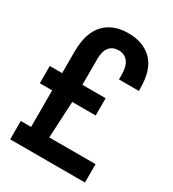

<svg xmlns="http://www.w3.org/2000/svg" viewBox="-171 -793 799 887"><g transform="rotate(30 228.0 -349.0)"><path d="M23 0V-98H78V-293H12V-385H78V-499Q78 -599 124 -648.5Q170 -698 252 -698Q332 -698 379 -651Q426 -604 426 -504V-491H320V-514Q320 -561 302 -584Q284 -607 252 -607Q221 -607 203.5 -586Q186 -565 186 -522V-385H310V-293H185L175 -98H422V0Z"/></g></svg>

Font: Archivo Narrow SemiBold
Style: Regular
Weight: 600
Designer: Hector Gatti
Foundry: Omnibus-Type
Version: Version 3.002